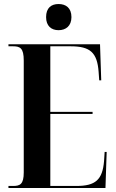

<svg xmlns="http://www.w3.org/2000/svg" viewBox="-20 -934 575 954"><path d="M271 -784C307 -784 335 -805 335 -849C335 -895 307 -914 271 -914C235 -914 209 -895 209 -849C209 -805 235 -784 271 -784ZM22 0H504L510 -179H500L497 -133C489 -41 455 -10 359 -10H230V-368H440V-378H230V-704H331C428 -704 463 -673 470 -577L473 -535H483L477 -714H22V-704H45C80 -704 98 -695 98 -633V-77C98 -18 79 -10 45 -10H22Z"/></svg>

Font: Noto Serif Display ExtraCondensed
Style: Bold
Weight: 700
Width: 2
Designer: Monotype Design Team
Foundry: Monotype Imaging Inc.
Version: Version 2.009